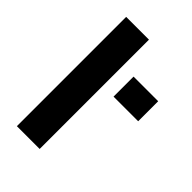

<svg xmlns="http://www.w3.org/2000/svg" viewBox="-212 -796 882 882"><g transform="rotate(45 229.0 -355.0)"><path d="M70 -710H218V0H70ZM288 -540H448V-410H288Z"/></g></svg>

Font: Uncut Sans VF
Style: Regular
Weight: 400
Designer: Kasper Nordkvist
Foundry: Uncut Type
Version: Version 1.100;FEAKit 1.0